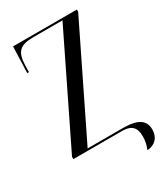

<svg xmlns="http://www.w3.org/2000/svg" viewBox="-212 -812 941 1073"><g transform="rotate(-30 258.0 -275.0)"><path d="M413 164C464 161 495 128 495 77C495 21 459 -12 356 -12H129L465 -700V-714H53L47 -545H58L59 -590C62 -674 90 -702 177 -702H365L30 -15V0H345C401 0 430 23 430 83C430 111 424 140 413 164Z"/></g></svg>

Font: Noto Serif Display Condensed
Style: Regular
Weight: 400
Width: 3
Designer: Monotype Design Team
Foundry: Monotype Imaging Inc.
Version: Version 2.009